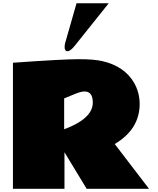

<svg xmlns="http://www.w3.org/2000/svg" viewBox="-20 -1168 975 1188"><path d="M442.9 -885.3Q415.5 -851.1 397.7 -851.1Q379.9 -851.1 379.9 -877.9Q379.9 -891.6 383.8 -904.3L453.6 -1147.9H652.8ZM844.2 -524.9Q844.2 -368.7 689.9 -276.9L901.9 0H516.1L378.9 -226.1V0H60.1V-779.8Q369.6 -801.8 465.8 -801.8Q562 -801.8 612.3 -790Q751 -758.3 810.5 -654.3Q843.8 -594.7 844.2 -524.9ZM554.2 -533.2Q554.2 -602.1 502.9 -602.1Q481 -602.1 441.9 -585.9L377 -559.1V-368.2Q554.2 -434.1 554.2 -533.2Z"/></svg>

Font: Fz Rammetto One
Style: Regular
Weight: 400
Designer: Vernon Adams
Foundry: Vernon Adams
Version: Vit hóa bi c Thuy @ FontZin.Com